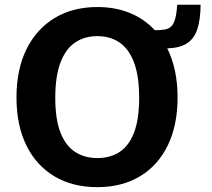

<svg xmlns="http://www.w3.org/2000/svg" viewBox="-20 -762 875 792"><path d="M381.5 10Q279 10 204.2 -34.8Q129.5 -79.5 88.8 -162.2Q48 -245 48 -360Q48 -475.5 89.2 -559Q130.5 -642.5 205.5 -687.8Q280.5 -733 381.5 -733Q455.5 -733 515.5 -708.5Q575.5 -684 618.5 -637.5Q642 -637.5 658.2 -640Q674.5 -642.5 685.2 -652Q696 -661.5 702.2 -683Q708.5 -704.5 711 -742.5H807.5Q807 -682 794.2 -642.5Q781.5 -603 751.8 -583.5Q722 -564 670 -562.5Q690.5 -521.5 701.5 -470.8Q712.5 -420 712.5 -360Q712.5 -245.5 672.2 -162.5Q632 -79.5 557.5 -34.8Q483 10 381.5 10ZM381.5 -110Q434.5 -110 473.2 -135.2Q512 -160.5 533 -215.2Q554 -270 554 -358Q554 -448.5 532.8 -504.5Q511.5 -560.5 472.8 -586.8Q434 -613 381.5 -613Q329 -613 290 -586.8Q251 -560.5 229.5 -504.2Q208 -448 208 -358Q208 -269.5 229.5 -215Q251 -160.5 290 -135.2Q329 -110 381.5 -110Z"/></svg>

Font: Public Sans Thin
Style: Bold
Weight: 700
Version: Version 2.001